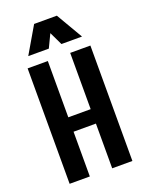

<svg xmlns="http://www.w3.org/2000/svg" viewBox="-154 -902 745 977"><g transform="rotate(-20 219.0 -413.0)"><path d="M48.8 -625H158.2V-320.3H279.3V-625H388.7V0H279.3V-242.2H158.2V0H48.8ZM364.3 -682.6H252.9L198.2 -796.9H239.3L184.6 -682.6H73.2L157.2 -826.2H280.3Z"/></g></svg>

Font: Sudo Variable
Style: Regular
Weight: 400
Monospace: yes
Designer: Jens Kutilek
Foundry: Jens Kutilek
Version: Version 0.040